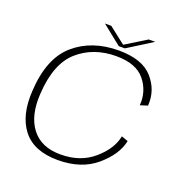

<svg xmlns="http://www.w3.org/2000/svg" viewBox="-126 -809 898 929"><g transform="rotate(20 323.5 -344.5)"><path d="M269 5Q145.5 5 88.5 -67.8Q31.5 -140.5 40 -268.5Q49.5 -439 139.2 -516.8Q229 -594.5 367.5 -594.5Q489 -594.5 542.8 -532.8Q596.5 -471 590 -392L552 -380Q558 -453 512.8 -508.8Q467.5 -564.5 364.5 -564.5Q248.5 -564.5 169.5 -495.8Q90.5 -427 81 -270Q73 -155.5 122.5 -90.2Q172 -25 272 -25Q374.5 -25 442 -83.5Q509.5 -142 522 -209L556 -197Q541.5 -124.5 466 -59.8Q390.5 5 269 5ZM358.5 -614 258.5 -694H291L376 -627.5L484 -694H517.5L390 -614Z"/></g></svg>

Font: Anybody ExtraExpanded ExtraLight
Style: Italic
Weight: 200
Width: 8
Italic angle: -10°
Designer: Tyler Finck
Foundry: Etcetera Type Company
Version: Version 1.010; ttfautohint (v1.8.3) -l 8 -r 50 -G 200 -x 14 